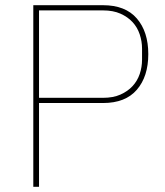

<svg xmlns="http://www.w3.org/2000/svg" viewBox="-20 -718 634 738"><path d="M108 0V-698H376Q462 -698 506 -647Q550 -596 550 -510Q550 -424 506 -373Q462 -322 376 -322H130V0ZM130 -342H376Q415 -342 443 -354.5Q471 -367 489.5 -387Q508 -407 517 -433.5Q526 -460 526 -489V-531Q526 -559 517 -586Q508 -613 489.5 -633Q471 -653 443 -665.5Q415 -678 376 -678H130Z"/></svg>

Font: IBM Plex Sans Devanagari Thin
Style: Regular
Weight: 100
Designer: Mike Abbink, Paul van der Laan, Pieter van Rosmalen, Erin McLaughlin
Foundry: Bold Monday
Version: Version 1.1